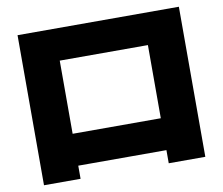

<svg xmlns="http://www.w3.org/2000/svg" viewBox="-85 -844 1170 1008"><g transform="rotate(-10 500.0 -340.0)"><path d="M70 60V-740H930V60H735V-10H265V60ZM265 -180H735V-570H265Z"/></g></svg>

Font: M PLUS 1 Thin Black
Style: Regular
Weight: 900
Version: Version 1.001